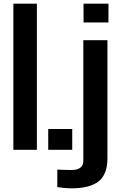

<svg xmlns="http://www.w3.org/2000/svg" viewBox="-20 -820 663 1051"><path d="M53.2 0V-800H181.9V0ZM244 0V-113.8H375.4V0ZM437.3 -696.9V-800H573.7V-696.9ZM371.6 210.9Q354.3 210.9 333.1 209Q312 207.1 293.7 204.3V108.4Q308.2 109.1 331.1 109.8Q354 110.6 371.3 110.6Q404.2 110.6 420.1 97.6Q436.1 84.7 436.1 59.3V-600H568.1V47.3Q567.8 134.5 519.8 172.7Q471.7 210.9 371.6 210.9Z"/></svg>

Font: Big Shoulders Stencil Text SC Thin
Style: Regular
Weight: 100
Designer: Patric King
Foundry: XO Type Co
Version: Version 2.001